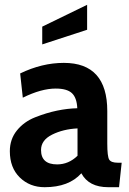

<svg xmlns="http://www.w3.org/2000/svg" viewBox="-20 -770 538 800"><path d="M487 -92 476 10H431Q350 10 319 -48Q267 10 166 10Q104 10 62.5 -30.5Q21 -71 21 -140Q21 -190 50.5 -226.5Q80 -263 127 -281.5Q174 -300 217.5 -309Q261 -318 302 -319Q300 -363 279.5 -382Q259 -401 212 -401Q152 -401 75 -363L64 -464Q155 -508 246 -508Q427 -508 427 -307V-172Q427 -118 435 -105Q443 -92 471 -92ZM303 -121V-235Q243 -232 197 -209Q151 -186 151 -145Q151 -85 218 -85Q266 -85 303 -121ZM343 -646 156 -585V-659L343 -750Z"/></svg>

Font: Cabin
Style: Bold
Weight: 700
Designer: Pablo Impallari
Foundry: Pablo Impallari. www.impallari.com Igino Marini. www.ikern.com
Version: Version 1.005